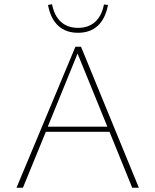

<svg xmlns="http://www.w3.org/2000/svg" viewBox="-20 -876 725 896"><path d="M204 -853 223 -856Q233 -803 264 -774.5Q295 -746 344 -746Q393 -746 424 -774Q455 -802 465 -855L484 -853Q472 -789 436.5 -756Q401 -723 344 -723Q287 -723 251.5 -756Q216 -789 204 -853ZM491 -261H194L87 0H57L332 -658H358L628 0H597ZM481 -285 342 -626 203 -285Z"/></svg>

Font: Ysabeau Infant Extralight
Style: Regular
Weight: 200
Designer: Christian Thalmann (Catharsis Fonts)
Version: Version 0.003